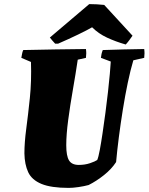

<svg xmlns="http://www.w3.org/2000/svg" viewBox="-20 -904 724 936"><path d="M315 12Q229 12 182 -7.5Q135 -27 117.5 -64.5Q100 -102 99 -156Q99 -209 108 -276.5Q117 -344 125.5 -426Q134 -508 131 -602L84 -622Q86 -632 87.5 -641Q89 -650 93 -660Q170 -662 246.5 -663Q323 -664 399 -665Q402 -644 399 -622L359 -613Q349 -545 335.5 -468Q322 -391 312.5 -319.5Q303 -248 303 -196Q303 -144 316.5 -122Q330 -100 364 -100Q394 -100 419 -108.5Q444 -117 454 -124Q460 -138 466.5 -173Q473 -208 480 -255Q487 -302 494 -354.5Q501 -407 506.5 -456.5Q512 -506 515.5 -545Q519 -584 520 -604L472 -622Q473 -632 475 -641Q477 -650 481 -660Q531 -662 582 -663Q633 -664 683 -665Q686 -644 683 -622L630 -610Q616 -563 603 -501Q590 -439 579 -370.5Q568 -302 559.5 -236Q551 -170 546 -114Q524 -80 487 -50.5Q450 -21 412 -2Q390 4 362.5 8Q335 12 315 12ZM593 -687Q544 -701 502 -720.5Q460 -740 429 -771Q407 -758 361.5 -736Q316 -714 263 -691H249Q242 -699 235 -706.5Q228 -714 223 -721L415 -884Q433 -884 451.5 -883Q470 -882 488 -880L626 -730Q619 -720 611 -709Q603 -698 593 -687Z"/></svg>

Font: Labrada Black
Style: Italic
Weight: 900
Italic angle: -7°
Designer: Mercedes Jáuregui
Foundry: Omnibus-Type Team
Version: Version 1.000; ttfautohint (v1.8.4.7-5d5b)